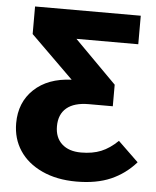

<svg xmlns="http://www.w3.org/2000/svg" viewBox="-52 -737 650 798"><g transform="rotate(5 273.5 -338.0)"><path d="M543 -85Q499 -35 439.5 -9Q380 17 296 17Q214 17 152.5 -11.5Q91 -40 58.5 -89.5Q26 -139 26 -203Q26 -290 83.5 -344.5Q141 -399 240 -403L62 -578V-693H503V-574H245L420 -398V-308H320Q259 -308 227.5 -281.5Q196 -255 196 -205Q196 -158 225 -131.5Q254 -105 305 -105Q353 -105 388.5 -119.5Q424 -134 458 -167Z"/></g></svg>

Font: FiraGOUPP
Style: Bold
Weight: 700
Designer: bBox Type
Foundry: bBox Type GmbH
Version: Version 1.001